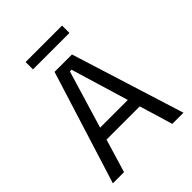

<svg xmlns="http://www.w3.org/2000/svg" viewBox="-221 -903 1022 1022"><g transform="rotate(-45 290.0 -392.5)"><path d="M24.5 0 224.5 -639H355.5L556 0H472L296.5 -583H284L108.5 0ZM144.5 -188.5V-257.5H435.5V-188.5ZM152.5 -729.5V-785H427V-729.5Z"/></g></svg>

Font: Anek Latin Medium
Style: Regular
Weight: 400
Version: Version 1.003